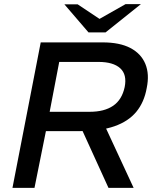

<svg xmlns="http://www.w3.org/2000/svg" viewBox="-20 -904 740 924"><path d="M40 0 176 -700H474Q556 -700 607.5 -673Q659 -646 679.5 -596.5Q700 -547 686 -480Q674 -412 636 -366Q598 -320 531 -296.5Q464 -273 363 -273H201L146 0ZM219 -366H412Q482 -366 524.5 -395Q567 -424 580 -485Q592 -545 558.5 -575.5Q525 -606 454 -606H265ZM502 0 373 -283 481 -306 623 0ZM406 -748 436 -800 584 -884H658L488 -748ZM406 -748 290 -883H354L480 -799L488 -748Z"/></svg>

Font: REM
Style: Italic
Weight: 400
Italic angle: -11°
Designer: Octavio Pardo
Foundry: Ashler Design
Version: Version 1.005;gftools[0.9.28]